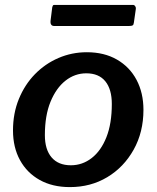

<svg xmlns="http://www.w3.org/2000/svg" viewBox="-20 -753 639 783"><path d="M265 10Q194 10 142 -19Q90 -48 61.5 -100Q33 -152 33 -221Q33 -291 57 -349.5Q81 -408 122.5 -450.5Q164 -493 218.5 -516.5Q273 -540 334 -540Q405 -540 457 -510Q509 -480 537 -427Q565 -374 565 -305Q565 -214 525 -142.5Q485 -71 417.5 -30.5Q350 10 265 10ZM269 -79Q316 -79 354 -108.5Q392 -138 414 -193.5Q436 -249 436 -329Q436 -389 409.5 -421.5Q383 -454 332 -454Q285 -454 247 -424Q209 -394 186 -338Q163 -282 163 -202Q163 -143 190.5 -111Q218 -79 269 -79ZM534 -717 526 -661Q525 -652 521 -649.5Q517 -647 506 -647H201Q192 -647 188.5 -653Q185 -659 186 -667L193 -723Q195 -730 196.5 -731.5Q198 -733 203 -733H522Q528 -733 531.5 -727.5Q535 -722 534 -717Z"/></svg>

Font: Libre Franklin SemiBold
Style: Italic
Weight: 600
Italic angle: -8°
Designer: Pablo Impallari, Rodrigo Fuenzalida, Nhung Nguyen
Foundry: Impallari Type
Version: Version 3.000